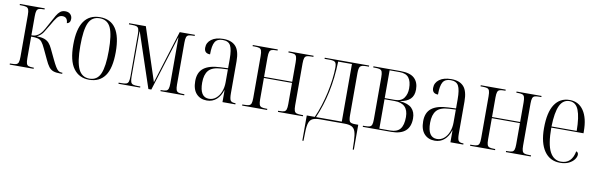

<svg xmlns="http://www.w3.org/2000/svg" viewBox="-50 -1004 5199 1674"><g transform="rotate(10 2549.5 -167.0)"><path d="M25 0V-10H36Q65 -10 80 -14.5Q95 -19 100.5 -34.5Q106 -50 106 -83V-453Q106 -486 100 -501.5Q94 -517 78.5 -521.5Q63 -526 33 -526H21V-536H241V-526H235Q207 -526 192.5 -521.5Q178 -517 172.5 -501.5Q167 -486 167 -454V-284Q194 -284 213 -293.5Q232 -303 246 -318Q261 -334 276.5 -362Q292 -390 312 -427Q331 -463 346 -488.5Q361 -514 378.5 -528Q396 -542 423 -542Q452 -542 468 -525.5Q484 -509 484 -485Q484 -465 475.5 -454.5Q467 -444 453 -442Q451 -496 405 -496Q378 -496 358.5 -472Q339 -448 313 -401Q290 -361 270 -330.5Q250 -300 215 -284Q258 -283 283.5 -273.5Q309 -264 325 -246Q341 -228 354 -200L396 -112Q415 -72 428.5 -50Q442 -28 454 -19Q466 -10 483 -10H490V0H470Q433 0 410 -8.5Q387 -17 370.5 -38.5Q354 -60 336 -100L294 -189Q277 -226 262.5 -244Q248 -262 226.5 -267.5Q205 -273 167 -273V-82Q167 -50 172 -34.5Q177 -19 191.5 -14.5Q206 -10 232 -10H237V0Z M729 10Q640 10 590.5 -58Q541 -126 541 -268Q541 -544 731 -544Q917 -544 917 -268Q917 -124 869 -57Q821 10 729 10ZM730 0Q799 0 827 -64.5Q855 -129 855 -268Q855 -410 826.5 -472Q798 -534 729 -534Q660 -534 631.5 -472Q603 -410 603 -268Q603 -127 633 -63.5Q663 0 730 0Z M988 0V-10H1012Q1040 -10 1054.5 -14.5Q1069 -19 1074.5 -35Q1080 -51 1080 -84V-453Q1080 -486 1074.5 -501.5Q1069 -517 1054.5 -521.5Q1040 -526 1014 -526H988V-536H1136L1290 -67L1436 -536H1570V-526H1560Q1533 -526 1518 -521.5Q1503 -517 1497.5 -501.5Q1492 -486 1492 -453V-82Q1492 -50 1497.5 -34.5Q1503 -19 1518 -14.5Q1533 -10 1561 -10H1570V0H1360V-10H1366Q1393 -10 1407.5 -14.5Q1422 -19 1427.5 -34.5Q1433 -50 1433 -82V-487H1431L1279 0H1253L1092 -481H1090V-83Q1090 -50 1095.5 -34.5Q1101 -19 1115.5 -14.5Q1130 -10 1158 -10H1180V0Z M1771 10Q1713 10 1678 -28Q1643 -66 1643 -140Q1643 -217 1691 -254.5Q1739 -292 1837 -296L1906 -299V-381Q1906 -464 1887.5 -499Q1869 -534 1818 -534Q1769 -534 1749.5 -501.5Q1730 -469 1730 -391Q1678 -391 1678 -441Q1678 -487 1716.5 -515.5Q1755 -544 1822 -544Q1895 -544 1931.5 -504Q1968 -464 1968 -372V-89Q1968 -39 1978.5 -24.5Q1989 -10 2020 -10H2023V0H1909V-105H1907Q1891 -52 1856 -21Q1821 10 1771 10ZM1787 -8Q1822 -8 1849 -30.5Q1876 -53 1891 -91Q1906 -129 1906 -175V-289L1847 -286Q1768 -282 1736.5 -245Q1705 -208 1705 -137Q1705 -8 1787 -8Z M2083 0V-10H2099Q2127 -10 2141.5 -14.5Q2156 -19 2161.5 -34Q2167 -49 2167 -82V-453Q2167 -486 2161.5 -501.5Q2156 -517 2141.5 -521.5Q2127 -526 2100 -526H2083V-536H2304V-526H2293Q2267 -526 2253 -521.5Q2239 -517 2233.5 -501.5Q2228 -486 2228 -454V-280H2477V-453Q2477 -486 2471.5 -501.5Q2466 -517 2452 -521.5Q2438 -526 2411 -526H2400V-536H2621V-526H2605Q2578 -526 2563.5 -521.5Q2549 -517 2543.5 -501.5Q2538 -486 2538 -454V-82Q2538 -50 2543.5 -34.5Q2549 -19 2564 -14.5Q2579 -10 2607 -10H2621V0H2400V-10H2410Q2438 -10 2452 -14.5Q2466 -19 2471.5 -34.5Q2477 -50 2477 -82V-270H2228V-82Q2228 -49 2233.5 -34Q2239 -19 2253.5 -14.5Q2268 -10 2296 -10H2304V0Z M2653 210V-13H2724Q2748 -66 2766.5 -125Q2785 -184 2798 -242Q2811 -303 2818.5 -361.5Q2826 -420 2826 -466Q2826 -504 2814 -515Q2802 -526 2766 -526H2720V-536H3113V-526H3088Q3049 -526 3036.5 -513Q3024 -500 3024 -452V-82Q3024 -37 3034 -24Q3044 -11 3082 -11H3109V210H3099L3097 136Q3095 81 3085.5 52Q3076 23 3053 11.5Q3030 0 2988 0H2775Q2733 0 2709.5 10.5Q2686 21 2676 49Q2666 77 2665 130L2663 210ZM2735 -13H2963V-523H2841Q2837 -375 2810 -249.5Q2783 -124 2735 -13Z M3151 0V-10H3167Q3195 -10 3209.5 -14.5Q3224 -19 3229.5 -34Q3235 -49 3235 -82V-453Q3235 -486 3229.5 -501.5Q3224 -517 3209 -521.5Q3194 -526 3167 -526H3151V-536H3390Q3476 -536 3514 -500.5Q3552 -465 3552 -401Q3552 -346 3521.5 -316.5Q3491 -287 3434 -278V-276Q3505 -270 3537.5 -237.5Q3570 -205 3570 -148Q3570 0 3402 0ZM3385 -280Q3441 -280 3466 -314.5Q3491 -349 3491 -400Q3491 -462 3466 -494Q3441 -526 3384 -526H3296V-280ZM3388 -10Q3453 -10 3480 -44Q3507 -78 3507 -149Q3507 -270 3385 -270H3296V-10Z M3789 10Q3731 10 3696 -28Q3661 -66 3661 -140Q3661 -217 3709 -254.5Q3757 -292 3855 -296L3924 -299V-381Q3924 -464 3905.5 -499Q3887 -534 3836 -534Q3787 -534 3767.5 -501.5Q3748 -469 3748 -391Q3696 -391 3696 -441Q3696 -487 3734.5 -515.5Q3773 -544 3840 -544Q3913 -544 3949.5 -504Q3986 -464 3986 -372V-89Q3986 -39 3996.5 -24.5Q4007 -10 4038 -10H4041V0H3927V-105H3925Q3909 -52 3874 -21Q3839 10 3789 10ZM3805 -8Q3840 -8 3867 -30.5Q3894 -53 3909 -91Q3924 -129 3924 -175V-289L3865 -286Q3786 -282 3754.5 -245Q3723 -208 3723 -137Q3723 -8 3805 -8Z M4101 0V-10H4117Q4145 -10 4159.5 -14.5Q4174 -19 4179.5 -34Q4185 -49 4185 -82V-453Q4185 -486 4179.5 -501.5Q4174 -517 4159.5 -521.5Q4145 -526 4118 -526H4101V-536H4322V-526H4311Q4285 -526 4271 -521.5Q4257 -517 4251.5 -501.5Q4246 -486 4246 -454V-280H4495V-453Q4495 -486 4489.5 -501.5Q4484 -517 4470 -521.5Q4456 -526 4429 -526H4418V-536H4639V-526H4623Q4596 -526 4581.5 -521.5Q4567 -517 4561.5 -501.5Q4556 -486 4556 -454V-82Q4556 -50 4561.5 -34.5Q4567 -19 4582 -14.5Q4597 -10 4625 -10H4639V0H4418V-10H4428Q4456 -10 4470 -14.5Q4484 -19 4489.5 -34.5Q4495 -50 4495 -82V-270H4246V-82Q4246 -49 4251.5 -34Q4257 -19 4271.5 -14.5Q4286 -10 4314 -10H4322V0Z M4898 10Q4808 10 4758.5 -61.5Q4709 -133 4709 -263Q4709 -404 4755.5 -474Q4802 -544 4888 -544Q4968 -544 5012 -478.5Q5056 -413 5056 -296V-279H4771Q4771 -131 4805.5 -66Q4840 -1 4905 -1Q4953 -1 4982 -29.5Q5011 -58 5021 -113Q5040 -107 5040 -87Q5040 -67 5024 -44.5Q5008 -22 4976.5 -6Q4945 10 4898 10ZM4994 -289Q4993 -412 4968.5 -473Q4944 -534 4888 -534Q4830 -534 4802 -474Q4774 -414 4771 -289Z"/></g></svg>

Font: Noto Serif Display Condensed Light
Style: Regular
Weight: 300
Width: 3
Designer: Monotype Design Team
Foundry: Monotype Imaging Inc.
Version: Version 2.009